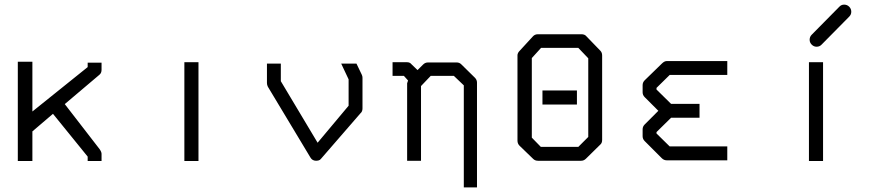

<svg xmlns="http://www.w3.org/2000/svg" viewBox="-20 -745 3820 830"><path d="M120 -177V-49H57V-478H120V-263L359 -455V-474H419V-443Q419 -429.5 410 -422L260 -295L410 -101Q419 -88.5 419 -80V-49H359V-68L209 -253Z M777 -476H838V-49H777Z M1521 -470 1544 -422Q1547 -416 1547 -409V-276Q1547 -262.5 1538 -255L1368 -59L1363 -54Q1356.5 -50 1347 -50Q1330 -50 1322 -64L1138 -370Q1134 -378 1134 -386V-470H1194V-394L1353 -128L1487 -288V-402L1455 -470Z M1785 -442 1809 -466Q1818 -475 1830 -475H1954Q1966 -475 1974 -467L2033 -409Q2042 -400 2042 -388V65H1985V-376L1942 -417H1842L1800 -373V-50H1740V-385Q1740 -387 1744 -397L1726 -417H1677V-476H1740Q1752 -476 1759 -467Z M2279 -494V-150L2318 -110H2480L2523 -153V-493L2480 -538H2319ZM2227 -526 2284 -588Q2292 -597 2306 -597H2493Q2508 -597 2515 -588L2575 -526Q2583 -518 2583 -505V-140Q2583 -126 2574 -119L2513 -59Q2504 -50 2492 -50H2306Q2293 -50 2285 -58L2226 -115Q2217 -124 2217 -137V-506Q2217 -516 2227 -526ZM2325 -354H2474V-293H2325Z M3124 -52H2862Q2850 -52 2841 -61L2767 -135Q2758 -144 2758 -156V-186Q2758 -198 2767 -207L2826 -266L2767 -325Q2758 -334 2758 -346V-377Q2758 -389 2767 -398L2841 -470Q2852 -481 2862 -481H3124V-421H2875L2818 -365V-358L2881 -296H3004V-236H2881L2818 -174V-168L2875 -112H3124Z M3477 -476H3538V-49H3477ZM3480 -573Q3480 -586 3489 -595L3608.5 -716Q3617 -725 3629 -725Q3642 -725 3651 -716Q3660 -707 3660 -694Q3660 -682 3651 -673L3531.5 -552Q3523 -543 3510 -543Q3498 -543 3489 -552Q3480 -561 3480 -573Z"/></svg>

Font: 3270 Nerd Font
Style: Regular
Weight: 400
Monospace: yes
Version: Version 3.0.1;Nerd Fonts 3.3.0